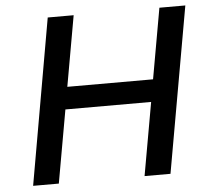

<svg xmlns="http://www.w3.org/2000/svg" viewBox="-52 -785 921 841"><g transform="rotate(-5 408.5 -364.5)"><path d="M60 0 188 -729H302L247 -419H624L679 -729H793L664 0H550L607 -321H230L173 0Z"/></g></svg>

Font: Hubot Sans Medium
Style: Italic
Weight: 500
Italic angle: -10°
Designer: Deni Anggara
Foundry: GitHub
Version: Version 1.001; ttfautohint (v1.8.4.7-5d5b);gftools[0.9.31]